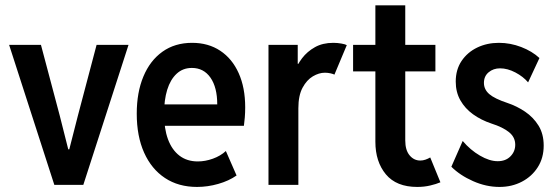

<svg xmlns="http://www.w3.org/2000/svg" viewBox="-20 -701 2113 728"><path d="M186 0 14.6 -530.8H135.3L206.5 -262.7L238.8 -134.8H242.7L275.4 -262.7L346.2 -530.8H467.3L295.9 0Z M727.1 7.8Q656.7 7.8 605.5 -26.1Q554.2 -60.1 526.4 -122.3Q498.5 -184.6 498.5 -270Q498.5 -350.6 523.7 -410.9Q548.8 -471.2 595.9 -504.9Q643.1 -538.6 708.5 -538.6Q770 -538.6 815.2 -508.5Q860.4 -478.5 885 -423.6Q909.7 -368.7 909.7 -293.9Q909.7 -273.9 908.2 -255.6Q906.7 -237.3 904.8 -224.1H586.9V-305.2H803.7Q803.7 -369.6 778.1 -406.5Q752.4 -443.4 707.5 -443.4Q673.3 -443.4 649.7 -421.4Q626 -399.4 614 -360.6Q602.1 -321.8 602.1 -269.5Q602.1 -213.4 616.9 -173.1Q631.8 -132.8 660.4 -110.8Q689 -88.9 730 -88.9Q758.3 -88.9 787.4 -99.4Q816.4 -109.9 836.4 -128.4L877 -35.6Q847.7 -15.1 807.6 -3.7Q767.6 7.8 727.1 7.8Z M998 0V-530.8H1108.9V-459H1123L1096.2 -424.3Q1105.5 -454.1 1125.2 -480Q1145 -505.9 1174.3 -522.2Q1203.6 -538.6 1243.7 -538.6Q1259.3 -538.6 1274.4 -535.9Q1289.6 -533.2 1294.9 -529.8L1248 -418Q1244.1 -420.4 1233.4 -422.9Q1222.7 -425.3 1211.9 -425.3Q1189.5 -425.3 1166.3 -411.6Q1143.1 -397.9 1127.2 -368.4Q1111.3 -338.9 1111.3 -290.5V0Z M1562 7.8Q1482.9 7.8 1443.1 -40Q1403.3 -87.9 1403.3 -163.6V-680.7H1516.6V-168.5Q1516.6 -131.8 1533 -112.1Q1549.3 -92.3 1573.7 -92.3Q1583.5 -92.3 1593.3 -95.7Q1603 -99.1 1611.3 -104L1649.9 -9.8Q1633.8 -2.9 1611.1 2.4Q1588.4 7.8 1562 7.8ZM1318.8 -430.2V-530.8H1630.9V-430.2Z M1874 7.8Q1823.2 7.8 1773.7 -14.2Q1724.1 -36.1 1691.4 -68.8L1734.4 -166.5Q1763.2 -132.3 1799.6 -111.1Q1835.9 -89.8 1867.2 -89.8Q1897.5 -89.8 1915.5 -108.2Q1933.6 -126.5 1933.6 -152.3Q1933.6 -180.7 1910.2 -199.7Q1886.7 -218.8 1843.8 -232.4Q1804.2 -245.6 1773.7 -267.6Q1743.2 -289.6 1725.6 -320.6Q1708 -351.6 1708 -391.6Q1708 -437 1730.2 -470Q1752.4 -502.9 1789.6 -520.8Q1826.7 -538.6 1871.6 -538.6Q1915 -538.6 1956.3 -522.7Q1997.6 -506.8 2025.4 -481L1982.4 -388.7Q1963.9 -410.6 1934.1 -426.3Q1904.3 -441.9 1876 -441.9Q1850.6 -441.9 1832.8 -427Q1814.9 -412.1 1814.9 -386.7Q1814.9 -361.8 1835.2 -344.2Q1855.5 -326.7 1904.3 -310.5Q1939.5 -298.8 1970.9 -277.6Q2002.4 -256.3 2022 -224.6Q2041.5 -192.9 2041.5 -148.9Q2041.5 -102.5 2019.3 -67.4Q1997.1 -32.2 1959 -12.2Q1920.9 7.8 1874 7.8Z"/></svg>

Font: Reddit Sans Condensed SemiBold
Style: Regular
Weight: 600
Designer: Stephen Hutchings
Foundry: Reddit
Version: Version 1.014